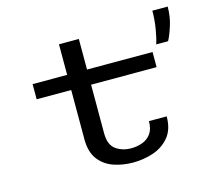

<svg xmlns="http://www.w3.org/2000/svg" viewBox="-101 -826 1078 961"><g transform="rotate(-15 437.5 -345.0)"><path d="M269.5 -166.5V-421.5H90.5V-500H269.5V-658.5H372.5V-500H712V-421.5H372.5V-170.5Q372.5 -109.5 405.8 -85.8Q439 -62 485 -62Q515.5 -62 543 -72Q570.5 -82 587.8 -105.8Q605 -129.5 605 -170.5H697Q697 -103.5 664.2 -64Q631.5 -24.5 581 -7.5Q530.5 9.5 476.5 9.5Q421 9.5 374 -7.2Q327 -24 298.2 -62.5Q269.5 -101 269.5 -166.5ZM739.5 -532Q748.5 -558 756.5 -604.8Q764.5 -651.5 764.5 -700H844Q844 -648 829.2 -602Q814.5 -556 801 -532Z"/></g></svg>

Font: Trispace SemiExpanded
Style: Regular
Weight: 400
Width: 6
Designer: Tyler Finck
Foundry: Etcetera Type Company
Version: Version 1.210; ttfautohint (v1.8.3)